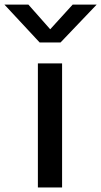

<svg xmlns="http://www.w3.org/2000/svg" viewBox="-90 -832 449 852"><path d="M78.1 0V-550.8H185.5V0ZM-70.3 -811.5H36.1L132.8 -702.1L232.4 -811.5H338.9L178.7 -643.6H85.9Z"/></svg>

Font: Gothic A1 SemiBold
Style: Regular
Weight: 600
Version: Version 2.50